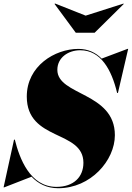

<svg xmlns="http://www.w3.org/2000/svg" viewBox="-46 -1032 733 1068"><path d="M430.5 -945 260 -1012.5 257.5 -1010 375.5 -850H480.5L642.5 -1010L640.5 -1012ZM-22 10 129.5 -49C166 -10.5 214 15 278 15C459 15 593 -140 593 -280C593 -520 273 -499.5 273 -643.5C273 -712 334 -752.5 400 -752.5C515 -752.5 574.5 -644.5 605.5 -515H610L667 -760H663L519.5 -706C486.5 -739.5 444 -760 390 -760C259 -760 103 -665 103 -495C103 -245 418 -310.5 418 -126.5C418 -48 364 7.5 268 7.5C120.5 7.5 62.5 -151.5 36.5 -255H32L-26 10Z"/></svg>

Font: Bodoni* 36pt Fatface
Style: Italic
Weight: 900
Italic angle: -13°
Version: Version 2.3